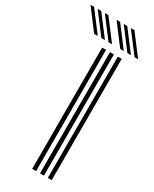

<svg xmlns="http://www.w3.org/2000/svg" viewBox="-383 -1038 882 1097"><g transform="rotate(30 58.5 -489.0)"><path d="M146.5 0V-800H172.2V0ZM43.2 0V-800H69V0ZM94.8 0V-800H120.8V0ZM59 -845 -42.2 -978.5H-18.8L82.5 -845ZM-35.5 -845 -136.8 -978.5H-113.2L-11.8 -845ZM11.8 -845 -89.5 -978.5H-66L35.5 -845ZM230.8 -845 129.2 -978.5H153L254.2 -845ZM136.2 -845 35 -978.5H58.5L159.8 -845ZM183.5 -845 82.2 -978.5H105.8L207 -845Z"/></g></svg>

Font: Big Shoulders Inline Display ExtraBold
Style: Regular
Weight: 800
Designer: Patric King
Foundry: XO Type Co
Version: Version 1.000